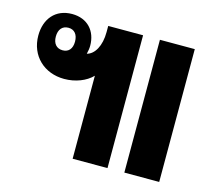

<svg xmlns="http://www.w3.org/2000/svg" viewBox="-86 -675 879 782"><g transform="rotate(15 353.5 -284.5)"><path d="M281 0H428V-560H281V-534C281 -476 258 -436 226 -428C229 -440 231 -452 231 -463C231 -525 192 -569 127 -569C57 -569 16 -519 16 -449C16 -363 79 -305 163 -305C210 -305 254 -322 281 -350ZM499 0H646V-560H499ZM127 -416C101 -416 86 -434 86 -463C86 -493 101 -511 127 -511C152 -511 167 -493 167 -463C167 -433 152 -416 127 -416Z"/></g></svg>

Font: Noto Sans Thai Looped Condensed ExtraBold
Style: Regular
Weight: 800
Width: 3
Designer: Sasikarn Vongin, Ben Mitchell
Foundry: The Fontpad Ltd
Version: Version 1.001